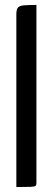

<svg xmlns="http://www.w3.org/2000/svg" viewBox="-20 -755 213 775"><path d="M46 0V-698Q46 -717 52.6 -724.5Q59.1 -732.1 76.9 -733.5Q94.7 -735 127 -735V-16.5Q127 -8.2 123.7 -4.9Q120.3 -1.6 103.4 -0.8Q86.5 0 46 0Z"/></svg>

Font: Yanone Kaffeesatz ExtraLight
Style: Regular
Weight: 200
Designer: Yanone (Cyrillic: Daniel Pouzeot, Huerta Tipografica, and Cyreal)
Foundry: Yanone
Version: Version 2.003